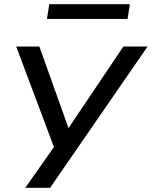

<svg xmlns="http://www.w3.org/2000/svg" viewBox="-20 -712 721 912"><path d="M100 180 245 -26 251 26 57 -491H167L311 -88H295L566 -491H681L218 180ZM203 -622 214 -692H597L586 -622Z"/></svg>

Font: Nunito Sans 10pt Expanded Medium
Style: Italic
Weight: 500
Width: 7
Italic angle: -9°
Designer: Vernon Adams
Foundry: Vernon Adams
Version: Version 3.101;gftools[0.9.27]